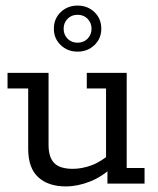

<svg xmlns="http://www.w3.org/2000/svg" viewBox="-20 -658 565 688"><path d="M216 10Q153 10 117 -23Q81 -56 81 -125V-341H7V-397H154V-139Q154 -94 174.5 -73.5Q195 -53 241 -53Q273 -53 307.5 -65.5Q342 -78 380 -111L360 -82V-341H291V-397H434V-56H498V0H365V-58L384 -61Q347 -25 302.5 -7.5Q258 10 216 10ZM258 -473Q222 -473 197.5 -496.5Q173 -520 173 -555Q173 -591 197.5 -614.5Q222 -638 258 -638Q294 -638 318.5 -614.5Q343 -591 343 -555Q343 -520 318.5 -496.5Q294 -473 258 -473ZM258 -505Q280 -505 294 -519.5Q308 -534 308 -555Q308 -576 294 -590.5Q280 -605 258 -605Q236 -605 222 -590.5Q208 -576 208 -555Q208 -534 222 -519.5Q236 -505 258 -505Z"/></svg>

Font: Rokkitt
Style: Regular
Weight: 400
Designer: Vernon Adams
Foundry: Vernon Adams
Version: Version 3.103